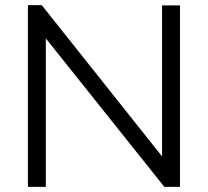

<svg xmlns="http://www.w3.org/2000/svg" viewBox="-20 -730 812 750"><path d="M159 -580V0H89V-710H143L613 -119V-709H683V0H622Z"/></svg>

Font: Boldmen
Style: Regular
Weight: 400
Designer: Matt McInerney, Pablo Impallari, Rodrigo Fuenzalida
Foundry: LIVING CONCEPT
Version: Version 1.000